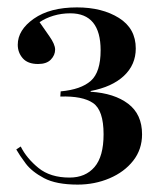

<svg xmlns="http://www.w3.org/2000/svg" viewBox="-20 -861 442 519"><path d="M190 -362Q132 -362 99 -379.5Q66 -397 49.5 -419Q33 -441 24 -457L36 -465Q52 -433 84 -407Q116 -381 168 -381Q211 -381 235.5 -409.5Q260 -438 260 -498Q260 -563 231.5 -582.5Q203 -602 143 -600L144 -614Q199 -619 225.5 -642.5Q252 -666 252 -725Q252 -825 170 -825Q146 -825 124.5 -818.5Q103 -812 87 -801Q98 -785 113.5 -763Q129 -741 129 -727Q129 -712 117.5 -700Q106 -688 83 -688Q55 -688 41.5 -703.5Q28 -719 28 -740Q28 -780 71.5 -810.5Q115 -841 188 -841Q256 -841 301.5 -812.5Q347 -784 347 -730Q347 -686 315 -656Q283 -626 225 -615V-613Q289 -609 326.5 -580.5Q364 -552 364 -498Q364 -457 340 -426.5Q316 -396 276 -379Q236 -362 190 -362Z"/></svg>

Font: Literata 72pt Medium
Style: Regular
Weight: 500
Designer: Latin by Veronika Burian and Jose Scaglione. Greek by Irene Vlachou. Cyrillic by Vera Evstafieva.
Foundry: TypeTogether
Version: Version 3.002